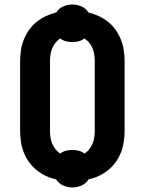

<svg xmlns="http://www.w3.org/2000/svg" viewBox="-20 -792 640 849"><path d="M300 37Q279 37 259 28Q239 19 228 1Q204 -4 182 -14.5Q160 -25 141 -40.5Q122 -56 107.5 -76.5Q93 -97 84.5 -119.5Q76 -142 72.5 -166.5Q69 -191 69 -215V-520Q69 -544 72.5 -568.5Q76 -593 85 -616Q94 -639 108 -659Q122 -679 141 -694.5Q160 -710 182.5 -720.5Q205 -731 229 -737Q240 -755 259.5 -763.5Q279 -772 300 -772Q321 -772 340.5 -763.5Q360 -755 371 -737Q395 -731 417.5 -720.5Q440 -710 459 -694.5Q478 -679 492 -659Q506 -639 515 -616Q524 -593 527.5 -568.5Q531 -544 531 -520V-215Q531 -191 527.5 -166.5Q524 -142 515.5 -119.5Q507 -97 492.5 -76.5Q478 -56 459 -40.5Q440 -25 418 -14.5Q396 -4 372 1Q361 19 341 28Q321 37 300 37ZM246 -113Q258 -122 272 -125.5Q286 -129 300 -129Q314 -129 328 -125.5Q342 -122 354 -113Q366 -121 375 -132.5Q384 -144 389.5 -157.5Q395 -171 397 -185.5Q399 -200 399 -215V-520Q399 -535 397 -549.5Q395 -564 389.5 -577.5Q384 -591 375 -602.5Q366 -614 353 -622Q342 -613 328 -609.5Q314 -606 300 -606Q286 -606 272 -609.5Q258 -613 246 -622Q234 -614 225 -602.5Q216 -591 210.5 -577.5Q205 -564 203 -549.5Q201 -535 201 -520V-215Q201 -200 203 -185.5Q205 -171 210.5 -157.5Q216 -144 225 -132.5Q234 -121 246 -113Z"/></svg>

Font: Iosevka Curly Heavy Extended
Style: Regular
Weight: 900
Width: 7
Monospace: yes
Designer: Belleve Invis
Foundry: Belleve Invis
Version: Version 11.1.0; ttfautohint (v1.8.3)